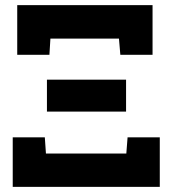

<svg xmlns="http://www.w3.org/2000/svg" viewBox="-20 -731 668 751"><path d="M47.4 -516.6V-710.9H576.7V-516.6H450.7L445.3 -580.1H177.2L173.3 -516.6ZM163.6 -294.4V-419.4H473.1V-294.4ZM29.8 0V-193.8H155.3L159.7 -130.4H474.1L479 -193.8H605V0Z"/></svg>

Font: Roboto Slab Black
Style: Regular
Weight: 900
Designer: Google
Version: Version 2.000; ttfautohint (v1.8.1.43-b0c9)